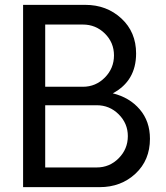

<svg xmlns="http://www.w3.org/2000/svg" viewBox="-20 -770 685 790"><path d="M444 -386C508 -420 540 -474.7 540 -550C540 -608.7 519.8 -656.7 479.5 -694C439.2 -731.3 389.7 -750 331 -750H75V0H390C448.7 0 497.8 -18.5 537.5 -55.5C577.2 -92.5 597 -140.3 597 -199C597 -247 583 -287.3 555 -320C527 -352.7 490 -374.7 444 -386ZM449 -542C449 -506.7 436.5 -476.3 411.5 -451C386.5 -425.7 356.3 -413 321 -413H166V-669H321C356.3 -669 386.5 -656.7 411.5 -632C436.5 -607.3 449 -577.3 449 -542ZM378 -81H166V-337H378C413.3 -337 443.5 -324.5 468.5 -299.5C493.5 -274.5 506 -244.7 506 -210C506 -174.7 493.5 -144.3 468.5 -119C443.5 -93.7 413.3 -81 378 -81Z"/></svg>

Font: Orkney
Style: Regular
Weight: 400
Designer: Samuel Oakes and Alfredo Marco Pradil
Foundry: Alfredo Marco Pradil
Version: 1.0; ttfautohint (v1.5)